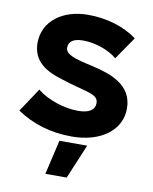

<svg xmlns="http://www.w3.org/2000/svg" viewBox="-82 -594 678 851"><g transform="rotate(10 256.5 -168.5)"><path d="M268 12C395 12 487 -53 487 -152C487 -260 388 -292 301 -312C224 -329 179 -341 179 -373C179 -399 198 -416 244 -416C297 -416 360 -395 397 -363L467 -465C410 -508 329 -532 246 -532C132 -532 46 -469 46 -371C46 -286 111 -251 179 -231C293 -193 350 -196 350 -153C350 -121 323 -105 274 -105C211 -105 134 -131 90 -168L19 -61C90 -13 172 12 268 12ZM181 195H277L342 40H217Z"/></g></svg>

Font: Fixel Display Bold
Style: Bold
Weight: 700
Designer: AlfaBravo + MacPaw
Foundry: Kyrylo Tkachov, Marchela Mozhyna, Serhii Makarenko, Maria Weinstein, Zakhar Kryvoshyya
Version: Version 1.211